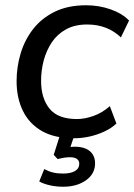

<svg xmlns="http://www.w3.org/2000/svg" viewBox="-20 -516 510 729"><path d="M261 9Q187 9 139 -18.5Q91 -46 67 -95Q43 -144 43 -208Q43 -262 58.5 -313.5Q74 -365 106 -406Q138 -447 188 -471.5Q238 -496 307 -496Q356 -496 400 -480.5Q444 -465 470 -438L439 -374Q414 -398 382 -410.5Q350 -423 311 -423Q264 -423 230.5 -404.5Q197 -386 176.5 -355Q156 -324 146 -286.5Q136 -249 136 -209Q136 -143 168 -103.5Q200 -64 272 -64Q302 -64 335.5 -76Q369 -88 397 -113L422 -47Q403 -29 376 -16.5Q349 -4 319.5 2.5Q290 9 261 9ZM220 193Q193 193 169 187.5Q145 182 129 173L148 126Q165 135 181.5 139Q198 143 220 143Q248 143 264.5 133.5Q281 124 281 105Q281 94 272 87.5Q263 81 246 81Q236 81 225.5 82.5Q215 84 199 88L184 72L213 -20H268L243 56L218 48Q230 45 242 43Q254 41 264 41Q287 41 304.5 48Q322 55 331.5 69.5Q341 84 341 104Q341 144 306.5 168.5Q272 193 220 193Z"/></svg>

Font: Nunito Sans 12pt Medium
Style: Italic
Weight: 500
Italic angle: -9°
Designer: Vernon Adams
Foundry: Vernon Adams
Version: Version 3.101;gftools[0.9.27]